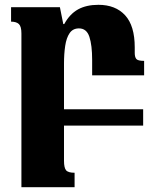

<svg xmlns="http://www.w3.org/2000/svg" viewBox="-20 -522 641 798"><path d="M246 146Q246 175 254.5 185.5Q263 196 290 196V256H69V-383Q69 -412 58.5 -422Q48 -432 26 -432V-492H229L243 -422H247Q270 -464 304.5 -483Q339 -502 389 -502Q460 -502 500 -458.5Q540 -415 540 -325V-302Q540 -285 546.5 -277Q553 -269 579 -269V-209H363V-273Q363 -334 351.5 -369Q340 -404 308 -404Q283 -404 269.5 -384.5Q256 -365 251 -331.5Q246 -298 246 -258V-68H575V0H246Z"/></svg>

Font: Noto Serif Armenian SemiCondensed Black
Style: Regular
Weight: 900
Width: 4
Designer: Monotype Design Team
Foundry: Monotype Imaging Inc.
Version: Version 2.008; ttfautohint (v1.8.4.7-5d5b)